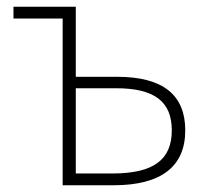

<svg xmlns="http://www.w3.org/2000/svg" viewBox="-20 -550 640 570"><path d="M166 0H317C459 0 530 -56 530 -163C530 -268 464 -322 328 -322H205V-530H20V-495H166ZM205 -35V-288H325C439 -288 490 -248 490 -163C490 -76 436 -35 314 -35Z"/></svg>

Font: Noto Sans Mono ExtraLight
Style: Regular
Weight: 200
Designer: Monotype Design Team
Foundry: Monotype Imaging Inc.
Version: Version 2.014